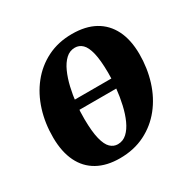

<svg xmlns="http://www.w3.org/2000/svg" viewBox="-133 -698 842 843"><g transform="rotate(-30 288.0 -276.0)"><path d="M410 -260H170L177.5 -309H416ZM333 -565Q401.5 -565 448.5 -539Q495.5 -513 520.5 -463.2Q545.5 -413.5 546 -341Q546 -269 526 -205Q506 -141 467 -92Q428 -43 371.8 -14.8Q315.5 13.5 244 13.5Q177.5 13.5 130.8 -12.5Q84 -38.5 59.5 -88.8Q35 -139 34.5 -211Q34 -283.5 54 -347.5Q74 -411.5 112.8 -460.2Q151.5 -509 207.2 -537Q263 -565 333 -565ZM314 -506.5Q287.5 -506.5 267.8 -488Q248 -469.5 234 -438.5Q220 -407.5 211 -369.2Q202 -331 197.8 -290.5Q193.5 -250 194 -213.5Q194.5 -149.5 203.8 -112.5Q213 -75.5 229.2 -60Q245.5 -44.5 266.5 -44.5Q293 -44.5 312.8 -62.8Q332.5 -81 346.5 -112Q360.5 -143 369.2 -181.5Q378 -220 382.2 -260.8Q386.5 -301.5 386 -338.5Q385.5 -403 376.5 -439.5Q367.5 -476 351.5 -491.2Q335.5 -506.5 314 -506.5Z"/></g></svg>

Font: Merriweather 28pt ExtraBold
Style: Italic
Weight: 800
Italic angle: -7.8°
Version: Version 2.101